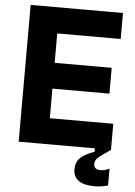

<svg xmlns="http://www.w3.org/2000/svg" viewBox="-63 -810 748 1067"><g transform="rotate(5 311.0 -276.5)"><path d="M579 0H64V-763H579V-618H225V-454H543V-310H225V-145H579ZM386 126Q386 87 409.5 63Q433 39 489 19V0H580Q526 36 509.5 51.5Q493 67 493 86Q493 118 531 118Q554 118 580 105V199Q544 210 505 210Q446 210 416 188.5Q386 167 386 126Z"/></g></svg>

Font: Open Sauce One ExtraBold
Style: Regular
Weight: 800
Designer: Alfredo Marco Pradil
Foundry: Creative Sauce Fz LLC
Version: Version 1.477